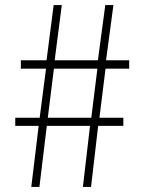

<svg xmlns="http://www.w3.org/2000/svg" viewBox="-20 -735 561 755"><path d="M132 -240 103 0H135L164 -240H334L306 0H338L366 -240H465V-272H371L395 -465H488V-498H397L426 -715H394L365 -498H195L223 -715H191L163 -498H62V-465H161L136 -272H40V-240ZM192 -465H363L339 -272H168Z"/></svg>

Font: Kinto Sans Thin
Style: Regular
Weight: 100
Designer: Authors: Ryoko NISHIZUKA  (kana & ideographs); Paul D. Hunt (Latin, Greek & Cyrillic); Wenlong ZHANG  (bopomofo); Sandol
Foundry: Adobe Systems Incorporated, ookami Inc.
Version: Version 0.001